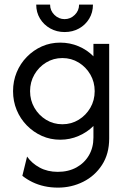

<svg xmlns="http://www.w3.org/2000/svg" viewBox="-20 -610 568 846"><path d="M235.4 216.7Q203.5 216.7 175.3 210.4Q147.2 204.2 122.9 192.4Q98.6 180.6 78.5 164.6L99.3 79.9Q120.1 109.7 154.9 128.5Q189.6 147.2 234.7 147.2Q281.2 147.2 316.7 127.8Q352.1 108.3 371.9 74.3Q391.7 40.3 391.7 -4.2V-54.9Q363.9 -27.1 326 -10.8Q288.2 5.6 245.1 5.6Q202.1 5.6 164.6 -11.1Q127.1 -27.8 98.3 -57.3Q69.4 -86.8 53.5 -125.3Q37.5 -163.9 37.5 -208.3Q37.5 -252.8 53.5 -291.3Q69.4 -329.9 98.3 -359.4Q127.1 -388.9 164.6 -405.6Q202.1 -422.2 245.1 -422.2Q288.2 -422.2 326 -406.2Q363.9 -390.3 391.7 -361.8V-416.7H461.1V0Q461.1 68.1 429.5 116.7Q397.9 165.3 346.5 191Q295.1 216.7 235.4 216.7ZM254.9 -62.5Q294.4 -62.5 326.7 -82.3Q359 -102.1 378.1 -135.1Q397.2 -168.1 397.2 -208.3Q397.2 -248.6 378.1 -281.6Q359 -314.6 326.7 -334.4Q294.4 -354.2 254.9 -354.2Q215.3 -354.2 183 -334.4Q150.7 -314.6 131.6 -281.6Q112.5 -248.6 112.5 -208.3Q112.5 -168.1 131.6 -135.1Q150.7 -102.1 183 -82.3Q215.3 -62.5 254.9 -62.5ZM264.6 -468.8Q229.9 -468.8 201.4 -484.7Q172.9 -500.7 156.2 -528.1Q139.6 -555.6 139.6 -589.6H200.7Q200.7 -563.2 219.8 -544.4Q238.9 -525.7 264.6 -525.7Q290.3 -525.7 309.4 -544.4Q328.5 -563.2 328.5 -589.6H389.6Q389.6 -554.9 372.9 -527.4Q356.2 -500 328.1 -484.4Q300 -468.8 264.6 -468.8Z"/></svg>

Font: Afacad Flux
Style: Regular
Weight: 400
Designer: Kristian Moeller
Foundry: Dicotype
Version: Version 1.100